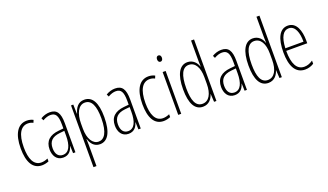

<svg xmlns="http://www.w3.org/2000/svg" viewBox="-86 -1377 3807 2229"><g transform="rotate(-20 1817.5 -263.0)"><path d="M214 10C241 10 274 3 298 -8V-43C271 -31 244 -24 218 -24C124 -24 84 -117 84 -259C84 -422 136 -504 223 -504C246 -504 267 -499 287 -488L300 -520C277 -532 251 -539 221 -539C111 -539 46 -440 46 -258C46 -91 100 10 214 10Z M504 -539C467 -539 426 -527 392 -506L406 -476C443 -498 476 -506 502 -506C565 -506 591 -468 591 -356V-308L530 -302C420 -291 357 -238 357 -133C357 -59 393 10 476 10C548 10 579 -38 594 -89H596L599 0H628V-359C628 -487 592 -539 504 -539ZM532 -272 592 -278V-218C592 -100 560 -21 482 -21C428 -21 395 -61 395 -134C395 -218 439 -262 532 -272Z M931 -539C854 -539 819 -482 800 -416H797L794 -529H766V234H803V-29C803 -59 802 -85 801 -100H804C819 -46 856 10 930 10C1023 10 1083 -78 1083 -270C1083 -451 1030 -539 931 -539ZM927 -505C1009 -505 1046 -421 1046 -270C1046 -89 993 -24 926 -24C853 -24 803 -103 803 -228V-291C803 -416 848 -505 927 -505Z M1311 -539C1274 -539 1233 -527 1199 -506L1213 -476C1250 -498 1283 -506 1309 -506C1372 -506 1398 -468 1398 -356V-308L1337 -302C1227 -291 1164 -238 1164 -133C1164 -59 1200 10 1283 10C1355 10 1386 -38 1401 -89H1403L1406 0H1435V-359C1435 -487 1399 -539 1311 -539ZM1339 -272 1399 -278V-218C1399 -100 1367 -21 1289 -21C1235 -21 1202 -61 1202 -134C1202 -218 1246 -262 1339 -272Z M1717 10C1744 10 1777 3 1801 -8V-43C1774 -31 1747 -24 1721 -24C1627 -24 1587 -117 1587 -259C1587 -422 1639 -504 1726 -504C1749 -504 1770 -499 1790 -488L1803 -520C1780 -532 1754 -539 1724 -539C1614 -539 1549 -440 1549 -258C1549 -91 1603 10 1717 10Z M1917 -727C1895 -727 1887 -709 1887 -688C1887 -667 1897 -650 1916 -650C1935 -650 1947 -665 1947 -689C1947 -709 1939 -727 1917 -727ZM1935 -529H1898V0H1935Z M2203 10C2278 10 2317 -45 2333 -98H2335L2341 0H2370V-760H2333V-506C2333 -484 2334 -463 2335 -437H2333C2318 -487 2275 -539 2205 -539C2108 -539 2052 -441 2052 -258C2052 -83 2103 10 2203 10ZM2208 -24C2125 -24 2091 -109 2091 -258C2091 -420 2131 -504 2210 -504C2288 -504 2333 -428 2333 -307V-226C2333 -102 2288 -24 2208 -24Z M2623 -539C2586 -539 2545 -527 2511 -506L2525 -476C2562 -498 2595 -506 2621 -506C2684 -506 2710 -468 2710 -356V-308L2649 -302C2539 -291 2476 -238 2476 -133C2476 -59 2512 10 2595 10C2667 10 2698 -38 2713 -89H2715L2718 0H2747V-359C2747 -487 2711 -539 2623 -539ZM2651 -272 2711 -278V-218C2711 -100 2679 -21 2601 -21C2547 -21 2514 -61 2514 -134C2514 -218 2558 -262 2651 -272Z M3011 10C3086 10 3125 -45 3141 -98H3143L3149 0H3178V-760H3141V-506C3141 -484 3142 -463 3143 -437H3141C3126 -487 3083 -539 3013 -539C2916 -539 2860 -441 2860 -258C2860 -83 2911 10 3011 10ZM3016 -24C2933 -24 2899 -109 2899 -258C2899 -420 2939 -504 3018 -504C3096 -504 3141 -428 3141 -307V-226C3141 -102 3096 -24 3016 -24Z M3446 -539C3343 -539 3293 -433 3293 -264C3293 -97 3345 10 3465 10C3507 10 3543 -3 3573 -22V-61C3537 -36 3503 -24 3467 -24C3375 -24 3330 -109 3330 -269H3590V-303C3590 -425 3552 -539 3446 -539ZM3446 -506C3524 -506 3556 -412 3555 -301H3331C3337 -439 3379 -506 3446 -506Z"/></g></svg>

Font: Noto Sans Gurmukhi UI ExtraCondensed ExtraLight
Style: Regular
Weight: 200
Width: 2
Designer: Jelle Bosma - Monotype Design Team
Foundry: Monotype Imaging Inc.
Version: Version 2.004